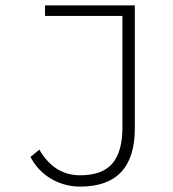

<svg xmlns="http://www.w3.org/2000/svg" viewBox="-20 -680 640 712"><path d="M277 12Q220 12 170.5 -16.5Q121 -45 93 -98L126 -125Q181 -30 277 -30Q359 -30 396.5 -73.5Q434 -117 434 -208V-621H147V-660H480V-204Q480 12 277 12Z"/></svg>

Font: TypoPRO Source Code Pro
Style: Regular
Weight: 300
Monospace: yes
Designer: Paul D. Hunt, Teo Tuominen
Foundry: Adobe Systems Incorporated
Version: Version 2.010;PS 1.0;hotconv 1.0.84;makeotf.lib2.5.63406